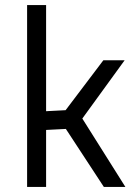

<svg xmlns="http://www.w3.org/2000/svg" viewBox="-20 -738 537 758"><path d="M87 0V-718H162V-299L239 -303L388 -500H472L305 -270L475 0H390L240 -229L162 -225V0Z"/></svg>

Font: TitilliumText22L 400 wt
Style: 400 wt
Weight: 400
Designer: Campivisivi
Foundry: Campivisivi
Version: 1.000